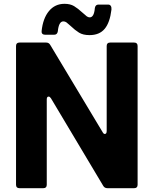

<svg xmlns="http://www.w3.org/2000/svg" viewBox="-20 -986 805 1006"><path d="M82 0Q64 0 64 -18V-745Q64 -763 82 -763H222Q236 -763 243 -751L518 -293Q523 -284 529 -284Q539 -284 539 -300V-745Q539 -763 557 -763H683Q701 -763 701 -745V-18Q701 0 683 0H543Q528 0 521 -12L247 -471Q241 -480 235 -480Q225 -480 225 -465V-18Q225 0 207 0ZM350 -850Q336 -863 328.5 -868.5Q321 -874 312 -874Q288 -874 283 -822Q280 -804 264 -804H216Q207 -804 202 -809Q197 -814 198 -823Q205 -890 236.5 -928Q268 -966 318 -966Q348 -966 368 -954Q388 -942 413 -919Q427 -906 434.5 -900.5Q442 -895 450 -895Q473 -895 477 -944Q480 -962 496 -962H547Q556 -962 560.5 -955Q565 -948 564 -936Q556 -868 528.5 -835Q501 -802 449 -802Q415 -802 394 -815Q373 -828 350 -850Z"/></svg>

Font: Open Sauce Two ExtraBold
Style: Regular
Weight: 800
Designer: Alfredo Marco Pradil
Foundry: Creative Sauce Fz LLC
Version: Version 1.477